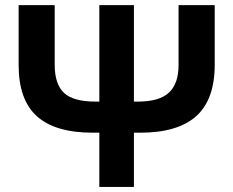

<svg xmlns="http://www.w3.org/2000/svg" viewBox="-20 -734 916 754"><path d="M823.2 -480Q823.2 -342.8 750.5 -277.8Q677.7 -212.9 530.8 -212.9H505.9V0H370.1V-212.9H345.2Q196.3 -212.9 124.8 -277.6Q53.2 -342.3 53.2 -478V-713.9H194.8V-480Q194.8 -403.3 231.4 -369.1Q268.1 -335 355 -335H370.1V-713.9H505.9V-335H521Q606 -335 643.6 -370.4Q681.2 -405.8 681.2 -478V-713.9H823.2Z"/></svg>

Font: OpenSans-Bold
Style: Bold
Weight: 700
Foundry: Ascender Corporation
Version: Version 1.10